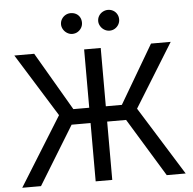

<svg xmlns="http://www.w3.org/2000/svg" viewBox="-59 -966 1032 1025"><g transform="rotate(-5 456.5 -453.0)"><path d="M501 0H412.1V-707H501ZM248 -369.1 38.1 -707H144.5L327.1 -394.5H586.9L770.5 -707H876L666 -367.2L894.5 0H793L602.5 -312.5H310.5L119.1 0H18.6ZM300.8 -850.6Q300.8 -866.2 308.6 -878.9Q316.4 -891.6 329.1 -898.9Q341.8 -906.2 356.4 -906.2Q373 -906.2 385.7 -899.4Q398.4 -892.6 405.8 -879.9Q413.1 -867.2 413.1 -850.6Q413.1 -835.9 405.8 -823.2Q398.4 -810.5 385.7 -802.7Q373 -794.9 356.4 -794.9Q342.8 -794.9 329.6 -802.7Q316.4 -810.5 308.6 -823.7Q300.8 -836.9 300.8 -850.6ZM500 -850.6Q500 -866.2 507.8 -878.9Q515.6 -891.6 528.8 -898.9Q542 -906.2 556.6 -906.2Q572.3 -906.2 585 -898.9Q597.7 -891.6 605 -878.9Q612.3 -866.2 612.3 -850.6Q612.3 -835.9 605 -823.2Q597.7 -810.5 585 -802.7Q572.3 -794.9 556.6 -794.9Q542 -794.9 528.8 -802.7Q515.6 -810.5 507.8 -823.7Q500 -836.9 500 -850.6Z"/></g></svg>

Font: Pretendard JP Variable
Style: Regular
Weight: 400
Designer: Base glyphs from Inter by Rasmus Andersson; Hangul glyphs from Noto Sans CJK(Source Han Sans) by Jang Soo-young and Kang
Foundry: Kil Hyung-jin
Version: Version 1.307;Glyphs 3.2 (3192)